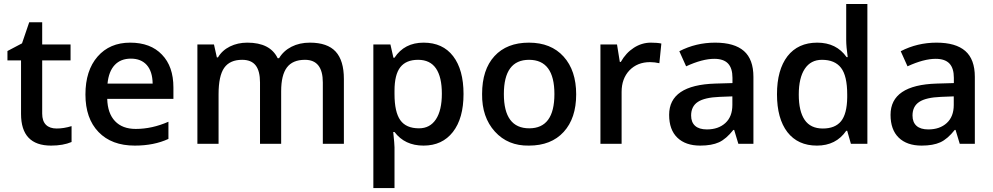

<svg xmlns="http://www.w3.org/2000/svg" viewBox="-20 -728 5028 972"><path d="M193.6 -152.7Q193.6 -115.3 212.6 -96.3Q231.5 -77.4 267.2 -77.4Q302.8 -77.4 342.3 -89.5V-9.1Q299.3 9.1 238.6 9.1Q86.5 9.1 86.5 -151.2V-422.1H17.7V-469.7L91.5 -508.6L127.9 -615.3H193.6V-503H337.2V-422.1H193.6Z M524.3 -304.9H752.8Q751.8 -366.5 723 -398.9Q694.1 -431.2 642.6 -431.2Q591 -431.2 560.7 -398.9Q530.3 -366.5 524.3 -304.9ZM662.3 9.1Q545 9.1 478.8 -59.7Q412.5 -128.4 412.5 -249.7Q412.5 -371.1 474 -441.6Q535.4 -512.1 638.8 -512.1Q742.2 -512.1 799.8 -451.5Q857.9 -391.8 857.9 -285.1V-227.5H522.8Q524.8 -154.2 562.2 -114.8Q599.6 -75.3 667.3 -75.3Q749.7 -75.3 832.7 -111.7V-24.8Q759.9 9.1 662.3 9.1Z M1403.4 -266.4V0H1296.3V-310.4Q1296.3 -368.6 1274.3 -396.9Q1252.3 -425.2 1205.8 -425.2Q1143.6 -425.2 1115 -384.5Q1086.5 -343.8 1086.5 -250.8V0H979.3V-503H1063.2L1077.9 -437.3H1083.4Q1104.7 -473.2 1144.1 -492.7Q1183.5 -512.1 1232.1 -512.1Q1347.8 -512.1 1385.7 -433.3H1392.8Q1415.1 -470.7 1455.8 -491.4Q1496.5 -512.1 1548.5 -512.1Q1637.5 -512.1 1679.2 -466.9Q1720.9 -421.6 1720.9 -328.1V0H1614.3V-310.4Q1614.3 -425.2 1523.8 -425.2Q1461.6 -425.2 1432.5 -386.5Q1403.4 -347.8 1403.4 -266.4Z M1977.2 -435.8Q2027.3 -512.1 2124.4 -512.1Q2221.4 -512.1 2274 -443.6Q2326.6 -375.1 2326.6 -252Q2326.6 -128.9 2272.8 -59.9Q2218.9 9.1 2124.1 9.1Q2029.3 9.1 1977.2 -59.7H1970.7Q1977.2 1.5 1977.2 17.7V224H1870.1V-503H1956.5Q1960.6 -487.4 1971.7 -435.8ZM1977.2 -268.5V-252.3Q1977.2 -160.8 2006.6 -119.6Q2035.9 -78.4 2101.1 -78.4Q2156.7 -78.4 2186.8 -123.9Q2216.9 -169.4 2216.9 -253.8Q2216.9 -338.2 2187.1 -381.7Q2157.2 -425.2 2096.6 -425.2Q2035.9 -425.2 2006.6 -387.8Q1977.2 -350.4 1977.2 -268.5Z M2658.2 -425.2Q2530.8 -425.2 2530.8 -251.8Q2530.8 -78.4 2659.3 -78.4Q2786.7 -78.4 2786.7 -251.8Q2786.7 -425.2 2658.2 -425.2ZM2420.6 -252.3Q2420.6 -375.6 2483.3 -443.9Q2546 -512.1 2657.7 -512.1Q2769.5 -512.1 2833.2 -441.6Q2896.9 -371.1 2896.9 -250.3Q2896.9 -129.4 2833.7 -60.2Q2770.5 9.1 2657.7 9.1Q2551.6 11.1 2485.3 -61.9Q2419.1 -135 2420.6 -252.3Z M3275 -512.1Q3307.4 -512.1 3328.1 -507.6L3318 -408Q3294.2 -413.5 3270.5 -413.5Q3206.8 -413.5 3166.3 -371.6Q3126.9 -329.6 3126.9 -262.9V0H3019.7V-503H3103.6L3117.8 -414.6H3122.9Q3148.6 -460.1 3188.8 -486.1Q3229 -512.1 3275 -512.1Z M3794.2 0H3717.9L3696.7 -70.3H3692.6Q3656.2 -24.3 3619.6 -7.6Q3582.9 9.1 3524.8 9.1Q3450.5 9.1 3409 -31.1Q3367.5 -71.3 3367.5 -146.6Q3367.5 -297.8 3601.6 -304.9L3688.1 -307.4V-334.2Q3688.1 -382.7 3665.6 -406.5Q3643.1 -430.2 3596.1 -430.2Q3535.9 -430.2 3453.5 -392.3L3419.1 -468.7Q3503 -512.1 3600.4 -512.1Q3697.7 -512.1 3746 -469.9Q3794.2 -427.7 3794.2 -338.7ZM3478.8 -143.1Q3478.8 -109.2 3499 -91Q3519.2 -72.8 3558.6 -72.8Q3616.8 -72.8 3652.2 -105.2Q3687.6 -137.5 3687.6 -196.7V-240.1L3622.9 -237.6Q3547 -234.6 3512.9 -212.1Q3478.8 -189.6 3478.8 -143.1Z M4263.9 -65.7Q4212.3 9.1 4115.8 9.1Q4019.2 9.1 3966.1 -59.2Q3913.5 -127.9 3913.5 -251Q3913.5 -374.1 3966.6 -443.4Q4020.2 -512.1 4117.3 -512.1Q4214.4 -512.1 4265.9 -438.8H4271.5Q4263.9 -493.4 4263.9 -524.8V-707.8H4371.1V0H4287.7L4269 -65.7ZM4269 -234.6V-249.7Q4269 -344.3 4237.6 -384.7Q4206.3 -425.2 4141.1 -425.2Q4084.4 -425.2 4054.1 -379.4Q4023.8 -333.7 4023.8 -249.2Q4023.8 -164.8 4053.6 -121.1Q4083.4 -77.4 4145.6 -77.4Q4207.8 -77.4 4237.9 -114.5Q4267.9 -151.7 4269 -234.6Z M4915.1 0H4838.7L4817.5 -70.3H4813.4Q4777 -24.3 4740.4 -7.6Q4703.7 9.1 4645.6 9.1Q4571.3 9.1 4529.8 -31.1Q4488.4 -71.3 4488.4 -146.6Q4488.4 -297.8 4722.4 -304.9L4808.9 -307.4V-334.2Q4808.9 -382.7 4786.4 -406.5Q4763.9 -430.2 4716.9 -430.2Q4656.7 -430.2 4574.3 -392.3L4539.9 -468.7Q4623.9 -512.1 4721.2 -512.1Q4818.5 -512.1 4866.8 -469.9Q4915.1 -427.7 4915.1 -338.7ZM4599.6 -143.1Q4599.6 -109.2 4619.8 -91Q4640 -72.8 4679.5 -72.8Q4737.6 -72.8 4773 -105.2Q4808.4 -137.5 4808.4 -196.7V-240.1L4743.7 -237.6Q4667.8 -234.6 4633.7 -212.1Q4599.6 -189.6 4599.6 -143.1Z"/></svg>

Font: Khula Semibold
Style: Regular
Weight: 600
Designer: Erin McLaughlin, Steve Matteson
Version: Version 1.000;PS 1.0;hotconv 1.0.72;makeotf.lib2.5.5900; ttf